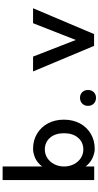

<svg xmlns="http://www.w3.org/2000/svg" viewBox="345 -1092 770 1501"><g transform="rotate(-90 730.5 -341.0)"><path d="M180 -57V10H74V-706H180V-397Q210 -436 247.5 -452Q285 -468 319 -468Q384 -468 436 -437Q488 -406 517 -351.5Q546 -297 546 -227Q546 -157 517 -102.5Q488 -48 436 -17Q384 14 318 14Q286 14 248 -2.5Q210 -19 180 -57ZM440 -226Q440 -294 405 -335Q370 -376 312 -376Q276 -376 245.5 -356Q215 -336 197.5 -301.5Q180 -267 180 -226Q180 -184 197.5 -149.5Q215 -115 245.5 -95Q276 -75 312 -75Q370 -75 405 -116.5Q440 -158 440 -226Z M778 -39Q778 -11 761 6.5Q744 24 717 24Q689 24 671.5 6.5Q654 -11 654 -39Q654 -66 671.5 -83.5Q689 -101 717 -101Q744 -101 761 -83.5Q778 -66 778 -39Z M1215 9H1123L923 -468H1039L1169 -134L1300 -468H1417Z"/></g></svg>

Font: SUITE
Style: Bold
Weight: 700
Designer: Sun
Foundry: Sun
Version: Version 2.040